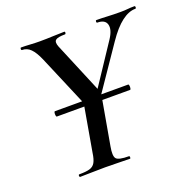

<svg xmlns="http://www.w3.org/2000/svg" viewBox="-114 -736 835 846"><g transform="rotate(-20 303.5 -312.5)"><path d="M116 -285Q113 -285 112 -291.5Q111 -298 112 -304Q113 -310 116 -310H459Q462 -310 463 -304Q464 -298 463 -291.5Q462 -285 459 -285ZM303 -266 288 -281 450 -525Q475 -563 468 -588Q461 -613 425 -613Q421 -613 421 -619Q421 -625 425 -625Q448 -625 476 -623.5Q504 -622 536 -622Q557 -622 570.5 -623.5Q584 -625 603 -625Q607 -625 607 -619Q607 -613 603 -613Q572 -613 538.5 -587.5Q505 -562 469 -509ZM122 0Q118 0 118 -6Q118 -12 122 -12Q154 -12 171 -17Q188 -22 196.5 -37Q205 -52 209 -81L249 -310L335 -319L293 -81Q285 -38 295.5 -25Q306 -12 355 -12Q358 -12 358 -6Q358 0 355 0Q331 0 302 -1Q273 -2 239 -2Q204 -2 175 -1Q146 0 122 0ZM260 -271 145 -542Q129 -579 112 -596Q95 -613 72 -613Q68 -613 68 -619Q68 -625 72 -625Q91 -625 114.5 -623.5Q138 -622 159 -622Q189 -622 221.5 -623.5Q254 -625 274 -625Q278 -625 277.5 -619Q277 -613 273 -613Q239 -613 229 -604.5Q219 -596 228 -573L335 -317Z"/></g></svg>

Font: Cormorant SemiBold
Style: Italic
Weight: 600
Italic angle: -10°
Designer: Christian Thalmann (Catharsis Fonts)
Foundry: Catharsis Fonts
Version: Version 4.000